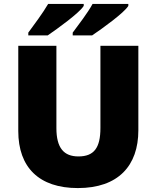

<svg xmlns="http://www.w3.org/2000/svg" viewBox="-20 -1013 797 977"><path d="M633 -983V-993H451C427 -948 378 -885 350 -847V-833H449C501 -868 612 -948 633 -983ZM406 -983V-993H225C199 -948 152 -885 124 -847V-833H223C274 -868 385 -948 406 -983ZM684 -350V-780H491V-362C491 -260 458 -217 379 -217C305 -217 267 -260 267 -361V-780H73V-346C73 -161 179 -56 376 -56C582 -56 684 -170 684 -350Z"/></svg>

Font: Noto Sans Malayalam UI Black
Style: Regular
Weight: 900
Designer: Jelle Bosma - Monotype Design Team
Foundry: Monotype Imaging Inc.
Version: Version 2.104